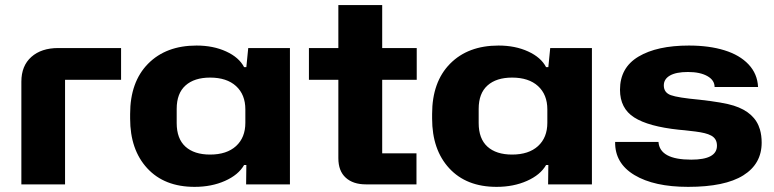

<svg xmlns="http://www.w3.org/2000/svg" viewBox="-20 -725 3045 755"><path d="M64 0V-403.8Q64 -466.3 103.3 -501.2Q142.6 -536.1 209 -536.1H456.1V-411.1H235.8V0Z M745.1 9.8Q626.5 9.8 559.1 -63.2Q491.7 -136.2 491.7 -258.8V-276.9Q491.7 -402.8 562.3 -474.4Q632.8 -545.9 752.9 -545.9Q818.4 -545.9 869.1 -522.7Q919.9 -499.5 939.9 -460.9H948.7L956.1 -536.1H1120.1V0H947.8L948.7 -76.2H939.9Q917.5 -37.1 864.7 -13.7Q812 9.8 745.1 9.8ZM806.2 -117.2Q871.6 -117.2 908.2 -150.6Q944.8 -184.1 944.8 -242.2V-294.9Q944.8 -353 908.2 -386.5Q871.6 -419.9 806.2 -419.9Q744.1 -419.9 709.5 -388.9Q674.8 -357.9 674.8 -296.9V-241.2Q674.8 -179.7 709.2 -148.4Q743.7 -117.2 806.2 -117.2Z M1418.9 0Q1368.2 0 1339.4 -26.4Q1310.5 -52.7 1310.5 -103V-411.1H1194.8V-536.1H1310.5V-705.1H1482.9V-536.1H1618.7V-411.1H1482.9V-122.1H1617.7V0Z M1932.6 9.8Q1814 9.8 1746.6 -63.2Q1679.2 -136.2 1679.2 -258.8V-276.9Q1679.2 -402.8 1749.8 -474.4Q1820.3 -545.9 1940.4 -545.9Q2005.9 -545.9 2056.6 -522.7Q2107.4 -499.5 2127.4 -460.9H2136.2L2143.6 -536.1H2307.6V0H2135.3L2136.2 -76.2H2127.4Q2105 -37.1 2052.2 -13.7Q1999.5 9.8 1932.6 9.8ZM1993.7 -117.2Q2059.1 -117.2 2095.7 -150.6Q2132.3 -184.1 2132.3 -242.2V-294.9Q2132.3 -353 2095.7 -386.5Q2059.1 -419.9 1993.7 -419.9Q1931.6 -419.9 1897 -388.9Q1862.3 -357.9 1862.3 -296.9V-241.2Q1862.3 -179.7 1896.7 -148.4Q1931.2 -117.2 1993.7 -117.2Z M2686 9.8Q2552.2 9.8 2474.9 -36.6Q2397.5 -83 2398.9 -167H2569.3Q2574.2 -97.2 2698.2 -97.2Q2799.3 -97.2 2799.3 -151.9Q2799.3 -166 2793.7 -175.8Q2788.1 -185.5 2776.9 -191.7Q2765.6 -197.8 2750.7 -201.4Q2735.8 -205.1 2714.8 -207.8Q2693.8 -210.4 2670.9 -212.9Q2657.2 -213.9 2649.9 -214.8Q2529.8 -227.5 2473.9 -263.2Q2418 -298.8 2418 -372.1Q2418 -459 2490.7 -502.4Q2563.5 -545.9 2689 -545.9Q2768.6 -545.9 2828.6 -527.3Q2888.7 -508.8 2923.6 -471.7Q2958.5 -434.6 2960.9 -382.8H2790Q2790 -409.7 2761.5 -425.8Q2732.9 -441.9 2685.1 -441.9Q2638.7 -441.9 2614.5 -428Q2590.3 -414.1 2590.3 -389.2Q2590.3 -360.8 2617.9 -350.8Q2645.5 -340.8 2730 -333Q2825.7 -322.3 2865.2 -309.6Q2948.7 -283.2 2968.3 -215.8Q2975.1 -192.4 2975.1 -164.1Q2975.1 -80.6 2902.8 -35.4Q2830.6 9.8 2686 9.8Z"/></svg>

Font: Hubot Sans Expanded
Style: Bold
Weight: 700
Width: 7
Designer: Deni Anggara
Foundry: GitHub
Version: Version 1.001;gftools[0.9.31]